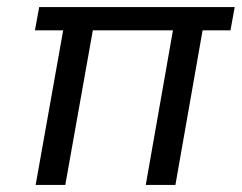

<svg xmlns="http://www.w3.org/2000/svg" viewBox="-20 -524 686 544"><path d="M81 0 159 -438H79L91 -504H645L633 -438H554L477 0H393L470 -438H243L165 0Z"/></svg>

Font: DM Sans Italic
Style: Regular
Weight: 400
Italic angle: -10°
Designer: Colophon Foundry, Jonny Pinhorn
Foundry: Colophon Foundry
Version: Version 4.004; ttfautohint (v1.8.4.7-5d5b)